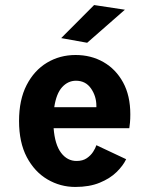

<svg xmlns="http://www.w3.org/2000/svg" viewBox="-20 -730 590 761"><path d="M278.5 11Q219 11 168 -19Q117 -49 86.2 -107.2Q55.5 -165.5 55.5 -250.5Q55.5 -334.5 85.5 -392.8Q115.5 -451 166.2 -481.5Q217 -512 279.5 -512Q341 -512 390 -484Q439 -456 467.8 -403.5Q496.5 -351 496.5 -277Q496.5 -258 495.2 -244.2Q494 -230.5 492.5 -222H192.5Q197.5 -157 222 -124.5Q246.5 -92 283.5 -92Q308 -92 324 -103Q340 -114 349.2 -128.5Q358.5 -143 362 -154.5L480 -99Q468 -73.5 442 -48Q416 -22.5 375.2 -5.8Q334.5 11 278.5 11ZM281 -410Q249.5 -410 226.2 -384.5Q203 -359 195 -305H362V-310.5Q362 -348.5 340.8 -379.2Q319.5 -410 281 -410ZM325.5 -560.5 222.5 -579 353 -710 475 -691.5Z"/></svg>

Font: Trispace SemiCondensed SemiBold
Style: Regular
Weight: 600
Width: 4
Designer: Tyler Finck
Foundry: Etcetera Type Company
Version: Version 1.210; ttfautohint (v1.8.3)